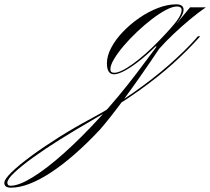

<svg xmlns="http://www.w3.org/2000/svg" viewBox="-551 -337 973 889"><path d="M-23 7Q-56 7 -56 -44Q-56 -78 -36 -116Q-16 -154 18 -189.5Q52 -225 94 -254Q136 -283 180.5 -300Q225 -317 265 -317Q299 -317 299 -291Q299 -272 275.5 -240Q252 -208 190 -143Q148 -99 106.5 -65Q65 -31 31 -12Q-3 7 -23 7ZM-22 0Q7 0 64 -41Q121 -82 185 -148Q245 -210 267.5 -240.5Q290 -271 290 -290Q290 -307 268 -307Q248 -307 217.5 -291Q187 -275 152.5 -248.5Q118 -222 84 -190Q50 -158 22 -125Q-6 -92 -23 -63.5Q-40 -35 -40 -16Q-40 0 -22 0ZM367 -159Q317 -103 249.5 -42Q182 19 90 84.5Q-2 150 -125 220Q-203 265 -274 309.5Q-345 354 -399.5 393.5Q-454 433 -485.5 463Q-517 493 -517 509Q-517 523 -502 523Q-463 523 -398.5 483Q-334 443 -254.5 372Q-175 301 -88.5 206.5Q-2 112 81 3Q94 -14 108 -33Q122 -52 141 -77Q160 -102 186 -137L189 -122H163L272 -234L329 -303H402Q367 -279 328 -246.5Q289 -214 252 -179Q215 -144 186 -111Q94 26 24.5 120Q-45 214 -89 264Q-210 393 -316.5 462.5Q-423 532 -500 532Q-531 532 -531 510Q-531 493 -497 460Q-463 427 -406 385Q-349 343 -277.5 298Q-206 253 -131 213Q-25 156 66.5 92Q158 28 231 -36Q304 -100 354 -156L365 -169H376Z"/></svg>

Font: Ballet
Style: Regular
Weight: 400
Designer: Maximiliano R. Sproviero
Foundry: Omnibus-Type
Version: Version 1.100